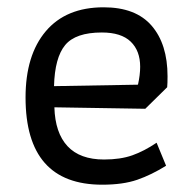

<svg xmlns="http://www.w3.org/2000/svg" viewBox="-20 -498 528 526"><path d="M50 -231Q50 -347 105.5 -412.5Q161 -478 264 -478Q352 -478 395.5 -427.5Q439 -377 439 -289Q439 -269 438 -259L378 -200L129 -204Q131 -134 165 -97.5Q199 -61 265 -61Q310 -61 342.5 -72.5Q375 -84 409 -107L435 -44Q395 -19 356 -5.5Q317 8 260 8Q50 8 50 -231ZM358 -266Q364 -293 364 -315Q364 -359 338 -384Q312 -409 259 -409Q187 -409 158.5 -374.5Q130 -340 128 -262Z"/></svg>

Font: Athiti Medium
Style: Regular
Weight: 500
Designer: CadsonDemak Team
Foundry: CadsonDemak
Version: Version 1.033